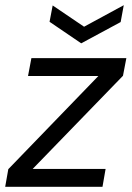

<svg xmlns="http://www.w3.org/2000/svg" viewBox="-31 -720 507 740"><path d="M-11 0 1 -68 348 -427H77L90 -496H456L443 -428L95 -69H376L364 0ZM446 -700 434 -635 282 -553 160 -636 172 -699 293 -617Z"/></svg>

Font: DM Sans 28pt
Style: Italic
Weight: 400
Italic angle: -10°
Version: Version 4.004;gftools[0.9.30]